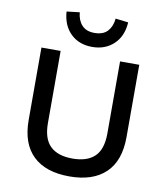

<svg xmlns="http://www.w3.org/2000/svg" viewBox="-100 -1030 977 1123"><g transform="rotate(10 388.0 -469.0)"><path d="M388 9Q247 9 172 -63Q97 -135 97 -275V-705H211V-277Q211 -183 256 -140Q301 -97 388 -97Q475 -97 519.5 -140Q564 -183 564 -277V-705H678V-275Q678 -135 603 -63Q528 9 388 9ZM388 -760Q310 -760 260.5 -807.5Q211 -855 205 -938L282 -947Q286 -900 312 -871.5Q338 -843 387 -843Q439 -843 465 -872Q491 -901 495 -947L571 -938Q566 -855 515.5 -807.5Q465 -760 388 -760Z"/></g></svg>

Font: Nunito Sans 6pt SemiBold
Style: Regular
Weight: 600
Version: Version 3.101;gftools[0.9.27]